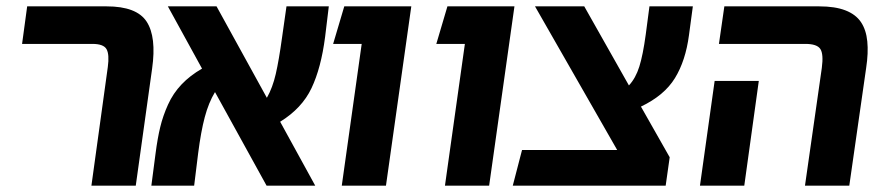

<svg xmlns="http://www.w3.org/2000/svg" viewBox="-20 -587 2812 607"><path d="M269 0 320.8 -375Q326.2 -414.6 316.9 -431.4Q307.6 -448.2 272 -448.2H49.8L65.9 -566.9H316.9Q412.1 -566.9 443.6 -518.6Q475.1 -470.2 460.9 -370.1L409.2 0Z M1007.8 -470.2Q995.1 -372.1 964.8 -308.3Q934.6 -244.6 865.7 -202.1L976.6 0H822.8L659.7 -295.9Q639.6 -262.7 627.4 -216.8Q615.2 -170.9 606.4 -102.1L593.8 0H458.5L471.7 -101.1Q478 -149.9 486.6 -185.3Q495.1 -220.7 511.2 -256.3Q527.3 -292 554 -320.1Q580.6 -348.1 618.7 -370.1L510.7 -566.9H664.6L823.7 -277.8Q841.8 -309.6 851.8 -353Q861.8 -396.5 871.6 -467.8L885.7 -566.9H1019.5Z M1060.5 0 1123.5 -448.2H1033.2L1068.4 -566.9H1280.3L1200.2 0Z M1386.7 0 1449.7 -448.2H1359.4L1394.5 -566.9H1606.4L1526.4 0Z M2158.2 -476.1Q2147.5 -395 2113.8 -340.1Q2080.1 -285.2 2006.3 -250L2097.2 -89.8L2084.5 0H1601.1L1630.4 -112.8H1931.2L1671.4 -566.9H1827.1L1968.3 -316.9Q1989.7 -339.8 2001.2 -376.5Q2012.7 -413.1 2021.5 -478L2033.2 -566.9H2170.4Z M2524.9 0 2578.1 -372.1Q2584 -416 2573.5 -432.1Q2563 -448.2 2525.9 -448.2H2252.9L2270 -566.9H2569.8Q2620.1 -566.9 2652.8 -554.2Q2685.5 -541.5 2701.9 -517.1Q2718.3 -492.7 2721.9 -456.3Q2725.6 -419.9 2718.3 -372.1L2665 0ZM2192.9 0 2239.3 -331.1H2378.9L2333 0Z"/></svg>

Font: FiraGO SemiBold
Style: Italic
Weight: 600
Italic angle: -8°
Designer: bBox Type GmbH
Foundry: bBox Type GmbH
Version: Version 1.001;PS 001.001;hotconv 1.0.88;makeotf.lib2.5.64775